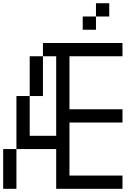

<svg xmlns="http://www.w3.org/2000/svg" viewBox="-20 -1187 873 1207"><path d="M750 -916.7V-833.3H416.7V-500H750V-416.7H416.7V-83.3H750V0H333.3V-250H83.3V-583.3H166.7V-333.3H333.3V-833.3H250V-916.7ZM0 0V-250H83.3V0ZM166.7 -583.3V-833.3H250V-583.3ZM500 -1000V-1083.3H583.3V-1000ZM666.7 -1166.7V-1083.3H583.3V-1166.7Z"/></svg>

Font: Galmuri11 Regular
Style: Regular
Weight: 400
Designer: Minseo Lee (Quiple)
Version: Version 2.356;hotconv 1.1.0;makeotfexe 2.6.0 DEVELOPMENT